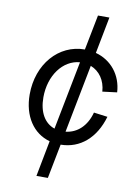

<svg xmlns="http://www.w3.org/2000/svg" viewBox="-99 -863 741 1043"><g transform="rotate(10 272.0 -342.0)"><path d="M177 116H240L277 -74C384 -75 466 -146 501 -267L425 -277C405 -202 356 -155 291 -148L364 -524C413 -505 446 -459 450 -397L530 -407C525 -502 465 -575 379 -598L418 -800H355L317 -606C173 -606 64 -481 64 -314C64 -194 123 -107 215 -82ZM140 -311C140 -432 210 -526 303 -533L229 -154C173 -173 140 -229 140 -311Z"/></g></svg>

Font: Uncut Sans
Style: Italic
Weight: 400
Italic angle: -11°
Designer: Kasper Nordkvist
Foundry: UNCUT.wtf
Version: Version 1.304;Glyphs 3.2 (3246)